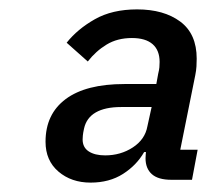

<svg xmlns="http://www.w3.org/2000/svg" viewBox="-20 -724 453 409"><path d="M401 -405 389 -341H345Q317 -341 303.5 -353Q290 -365 290 -387Q290 -390 290.5 -396Q291 -402 293 -411L294 -430L321 -400H287Q271 -372 242 -353.5Q213 -335 173 -335Q132 -335 104.5 -358.5Q77 -382 77 -422Q77 -481 120 -513Q163 -545 245 -545H313L317 -567Q319 -575 319.5 -580.5Q320 -586 320 -592Q320 -617 305 -630Q290 -643 261 -643Q230 -643 207 -629Q184 -615 167 -593L122 -633Q145 -662 182 -683Q219 -704 272 -704Q329 -704 364 -678Q399 -652 399 -599Q399 -591 398.5 -582.5Q398 -574 396 -564L364 -405ZM303 -496H238Q204 -496 184 -484.5Q164 -473 159 -450Q157 -441 156.5 -435.5Q156 -430 156 -427Q156 -410 169 -401.5Q182 -393 204 -393Q237 -393 263 -410Q289 -427 294 -455Z"/></svg>

Font: IBM Plex Sans Medium
Style: Italic
Weight: 500
Italic angle: -11.31°
Designer: Mike Abbink, Paul van der Laan, Pieter van Rosmalen
Foundry: Bold Monday
Version: Version 3.201